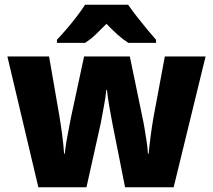

<svg xmlns="http://www.w3.org/2000/svg" viewBox="-20 -786 894 806"><path d="M505 0 451 -272Q444 -308 438 -344Q432 -380 429 -408H426Q424 -381 417 -344.5Q410 -308 403 -269L343 0H141L11 -549H186L229 -301Q235 -265 241 -220Q247 -175 249 -141H252Q254 -164 259.5 -195.5Q265 -227 270.5 -254.5Q276 -282 278 -293L333 -549H525L578 -293Q582 -276 586.5 -249Q591 -222 595.5 -192.5Q600 -163 601 -141H604Q607 -174 612.5 -216Q618 -258 625 -297L672 -549H843L709 0ZM518 -766Q533 -744 554.5 -716.5Q576 -689 597.5 -663Q619 -637 635 -619V-606H519Q494 -622 472.5 -641.5Q451 -661 427 -686Q402 -661 382 -641.5Q362 -622 337 -606H219V-619Q237 -638 259 -663.5Q281 -689 302 -716.5Q323 -744 337 -766Z"/></svg>

Font: Noto Sans Disp ExtBd
Style: Regular
Weight: 800
Designer: Monotype Design Team
Foundry: Monotype Imaging Inc.
Version: Version 2.000;GOOG;noto-source:20170915:90ef993387c0; ttfaut